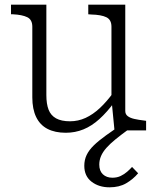

<svg xmlns="http://www.w3.org/2000/svg" viewBox="-20 -557 674 820"><path d="M178 -537V-151Q178 -113 187.5 -88.5Q197 -64 219.5 -51.5Q242 -39 279 -39Q314 -39 345.5 -53.5Q377 -68 406.5 -95.5Q436 -123 465 -163L468 -120Q437 -78 404.5 -48.5Q372 -19 336.5 -4.5Q301 10 261 10Q215 10 183 -6.5Q151 -23 134.5 -57Q118 -91 118 -141V-443Q118 -473 96.5 -483.5Q75 -494 35 -496H27V-537ZM515 -537V-83Q515 -69 525.5 -61Q536 -53 554 -49Q572 -45 597 -42L604 -41V0H469L457 -123L456 -127V-443Q456 -473 434 -483.5Q412 -494 370 -495L357 -496V-537ZM509 -31 531 -6Q498 18 474 37.5Q450 57 434.5 74.5Q419 92 411.5 109.5Q404 127 404 146Q404 173 419.5 187.5Q435 202 460 202Q480 202 495.5 194.5Q511 187 523 176.5Q535 166 544 156L570 183Q548 209 518.5 226Q489 243 448 243Q402 243 371 219Q340 195 340 151Q340 126 350 105Q360 84 380.5 64Q401 44 433 21Q465 -2 509 -31Z"/></svg>

Font: Roboto Serif 20pt ExtraLight
Style: Regular
Weight: 250
Version: Version 1.008